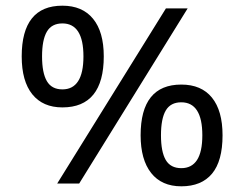

<svg xmlns="http://www.w3.org/2000/svg" viewBox="-20 -652 868 682"><path d="M201.7 -270.5Q132.3 -270.5 94.7 -317.1Q57.1 -363.8 57.1 -451.7Q57.1 -541.5 93.3 -586.7Q129.4 -631.8 201.7 -631.8Q272.5 -631.8 310.5 -585.4Q348.6 -539.1 348.6 -451.7Q348.6 -361.8 311.8 -316.2Q274.9 -270.5 201.7 -270.5ZM201.7 -334.5Q238.8 -334.5 257.6 -363.8Q276.4 -393.1 276.4 -451.7Q276.4 -510.3 257.6 -539.6Q238.8 -568.8 201.7 -568.8Q163.6 -568.8 146.5 -539.6Q129.4 -510.3 129.4 -451.7Q129.4 -393.1 146.5 -363.8Q163.6 -334.5 201.7 -334.5ZM646.5 -622.1 261.2 0H183.1L569.3 -622.1ZM624 9.8Q554.2 9.8 516.8 -37.6Q479.5 -85 479.5 -171.4Q479.5 -261.2 515.6 -306.4Q551.8 -351.6 624 -351.6Q695.3 -351.6 732.9 -305.2Q770.5 -258.8 770.5 -171.4Q770.5 -80.1 733.2 -35.2Q695.8 9.8 624 9.8ZM624 -54.7Q661.1 -54.7 679.9 -83.7Q698.7 -112.8 698.7 -171.4Q698.7 -230 679.9 -259.3Q661.1 -288.6 624 -288.6Q585.9 -288.6 568.8 -259.5Q551.8 -230.5 551.8 -171.4Q551.8 -112.8 568.8 -83.7Q585.9 -54.7 624 -54.7Z"/></svg>

Font: Noto Sans Gurmukhi UI
Style: Regular
Weight: 400
Designer: Monotype Design Team
Foundry: Monotype Imaging Inc.
Version: Version 1.03